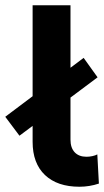

<svg xmlns="http://www.w3.org/2000/svg" viewBox="-45 -703 396 730"><path d="M79 -164V-683H223V-172Q223 -141 239 -124Q255 -107 284 -107Q295 -107 306.5 -109.5Q318 -112 325 -116L331 -5Q295 7 257 7Q173 7 126 -37.5Q79 -82 79 -164ZM-25 -259 273 -483 326 -409 29 -187Z"/></svg>

Font: Montserrat Ace
Style: Bold
Weight: 700
Designer: Julieta Ulanovsky
Foundry: Julieta Ulanovsky
Version: Version 1